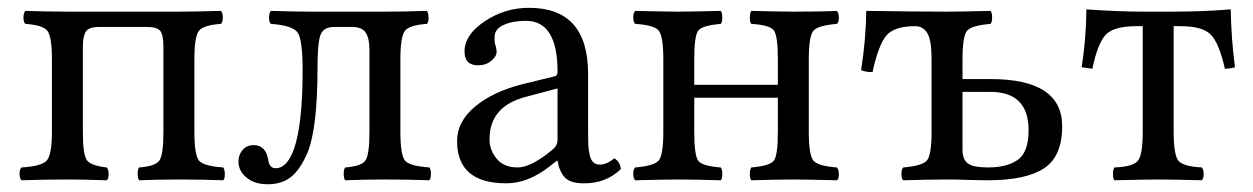

<svg xmlns="http://www.w3.org/2000/svg" viewBox="-20 -459 3205 491"><path d="M437 -429.2Q484.9 -429.2 544.9 -431.2Q549.8 -426.3 549.8 -414.1Q549.8 -401.9 544.9 -397.9Q501 -395 489 -380.6Q477.1 -366.2 477.1 -307.1V-122.1Q477.1 -62 489 -48.1Q501 -34.2 550.8 -30.8Q554.7 -25.9 554.9 -13.9Q555.2 -2 550.8 2Q494.6 0 438 0Q386.2 0 335.9 2Q332 -2.9 332 -14.9Q332 -26.9 335.9 -30.8Q377 -33.7 387.5 -48.3Q397.9 -63 397.9 -122.1V-338.9Q397.9 -369.6 389.9 -379.9Q381.8 -390.1 355 -390.1H233.9Q207 -390.1 199.5 -378.2Q191.9 -366.2 191.9 -338.9V-122.1Q191.9 -63 202.4 -49.1Q212.9 -35.2 252.9 -30.8Q257.8 -25.9 257.8 -13.9Q257.8 -2 252.9 2Q192.9 0 152.8 0Q94.7 0 35.2 2Q30.3 -2 30 -13.9Q29.8 -25.9 35.2 -30.8Q85.9 -33.7 99.4 -48.3Q112.8 -63 112.8 -122.1V-307.1Q112.8 -366.2 100.8 -380.6Q88.9 -395 44.9 -397.9Q40 -401.9 40 -413.8Q40 -425.8 44.9 -431.2Q105 -429.2 152.8 -429.2Z M1003.9 -122.1Q1003.9 -62 1015.9 -48.1Q1027.8 -34.2 1078.1 -30.8Q1082 -25.9 1082 -14.4Q1082 -2.9 1078.1 2Q1022 0 964.8 0Q913.1 0 862.8 2Q858.9 -2.9 858.9 -14.4Q858.9 -25.9 862.8 -30.8Q903.8 -33.7 914.3 -48.3Q924.8 -63 924.8 -122.1V-332Q924.8 -360.8 915.3 -375.5Q905.8 -390.1 879.9 -390.1H835Q807.1 -390.1 799.6 -369.6Q792 -349.1 792 -286.1Q792 -130.4 766.1 -67.9Q748 -25.9 724.6 -6.8Q701.2 12.2 664.1 12.2Q630.9 12.2 610.4 -4.9Q589.8 -22 589.8 -45.9Q589.8 -63 600.3 -75.4Q610.8 -87.9 628.9 -87.9Q659.7 -87.9 666 -49.8Q668.9 -28.8 685.1 -28.8Q713.9 -28.8 731.9 -78.1Q753.9 -142.1 753.9 -278.8Q753.9 -357.9 741 -376Q728 -394 672.9 -397.9Q668 -401.9 668 -413.8Q668 -425.8 672.9 -431.2Q732.9 -429.2 774.9 -429.2H963.9Q1011.7 -429.2 1071.8 -431.2Q1075.7 -426.3 1075.9 -414.1Q1076.2 -401.9 1071.8 -397.9Q1027.8 -395 1015.9 -380.6Q1003.9 -366.2 1003.9 -307.1Z M1405.8 -232.9 1326.7 -211.9Q1231.4 -188 1231.9 -102.1Q1231.9 -75.2 1250.2 -53Q1268.6 -30.8 1303.7 -30.8Q1337.9 -30.8 1391.6 -75.2Q1405.8 -86.4 1405.8 -101.1ZM1405.8 -47.9H1403.8L1383.8 -32.2Q1329.6 9.8 1274.9 9.8Q1148.9 9.8 1148.9 -98.1Q1148.9 -147.9 1194.3 -186Q1239.7 -224.1 1314 -243.2L1399.9 -264.2Q1405.8 -266.1 1405.8 -275.9Q1405.8 -405.8 1324.7 -405.8Q1291.5 -405.8 1268.1 -395.3Q1244.6 -384.8 1244.6 -363.8Q1244.6 -349.6 1246.6 -344.2Q1249.5 -338.4 1250 -326.2Q1250 -314.9 1236.3 -303.5Q1222.7 -292 1202.6 -292Q1167.5 -292 1168 -328.1Q1168 -370.1 1219.5 -404.5Q1271 -439 1333 -439Q1483.9 -439 1483.9 -270V-123Q1483.9 -102.1 1484.4 -90.1Q1484.9 -78.1 1487.8 -64Q1490.7 -49.8 1497.3 -43.9Q1503.9 -38.1 1513.7 -38.1Q1531.7 -38.1 1550.8 -54.2Q1564.9 -46.4 1567.9 -26.9Q1529.8 10.3 1472.7 9.8Q1438.5 9.8 1424.6 -5.1Q1410.6 -20 1405.8 -47.9Z M2048.3 -307.1V-122.1Q2048.3 -62 2060.3 -48.1Q2072.3 -34.2 2120.1 -30.8Q2125 -25.9 2125.2 -13.9Q2125.5 -2 2120.1 2Q2042 0 2009.3 0Q1973.1 0 1901.4 2Q1897.5 -2 1897.5 -13.9Q1897.5 -25.9 1901.4 -30.8Q1948.2 -34.7 1958.7 -47.9Q1969.2 -61 1969.2 -122.1V-209H1755.4V-122.1Q1755.4 -61 1765.9 -47.6Q1776.4 -34.2 1823.2 -30.8Q1827.1 -25.9 1827.1 -13.9Q1827.1 -2 1823.2 2Q1751.5 0 1716.3 0Q1684.1 0 1604.5 2Q1599.6 -2 1599.4 -13.9Q1599.1 -25.9 1604.5 -30.8Q1652.3 -34.7 1664.3 -48.3Q1676.3 -62 1676.3 -122.1V-307.1Q1676.3 -367.2 1664.3 -381.1Q1652.3 -395 1604.5 -397.9Q1599.6 -401.9 1599.4 -413.8Q1599.1 -425.8 1604.5 -431.2Q1684.6 -429.2 1715.3 -429.2Q1747.6 -429.2 1823.2 -431.2Q1827.1 -426.3 1827.1 -414.1Q1827.1 -401.9 1823.2 -397.9Q1776.4 -394 1765.9 -381.1Q1755.4 -368.2 1755.4 -307.1V-242.2H1969.2V-307.1Q1969.2 -368.2 1958.7 -381.6Q1948.2 -395 1901.4 -397.9Q1897.5 -401.9 1897.5 -413.8Q1897.5 -425.8 1901.4 -431.2Q1979.5 -429.2 2008.3 -429.2Q2085.4 -429.2 2120.1 -431.2Q2125 -426.3 2125.2 -414.1Q2125.5 -401.9 2120.1 -397.9Q2072.3 -394 2060.3 -380.6Q2048.3 -367.2 2048.3 -307.1Z M2610.4 -126Q2610.4 -224.1 2512.2 -224.1H2441.4V-76.2Q2441.4 -50.3 2455.8 -40.5Q2470.2 -30.8 2507.3 -30.8Q2555.2 -30.8 2582.8 -50.3Q2610.4 -69.8 2610.4 -126ZM2362.3 -307.1Q2362.3 -356.9 2351.3 -374.5Q2340.3 -392.1 2320.3 -392.1Q2266.1 -392.1 2246.1 -367.4Q2226.1 -342.8 2211.4 -274.9Q2195.3 -273.9 2182.1 -279.8Q2194.3 -356.9 2195.3 -431.2Q2321.3 -429.2 2401.4 -429.2Q2445.3 -429.2 2513.2 -431.2Q2517.1 -426.3 2517.1 -414.1Q2517.1 -401.9 2513.2 -397.9Q2465.3 -394 2453.4 -380.6Q2441.4 -367.2 2441.4 -306.2V-256.8H2513.2Q2696.3 -256.8 2696.3 -136.2Q2696.3 -59.1 2649.9 -28.6Q2603.5 2 2506.3 2Q2486.3 2 2454.3 1Q2422.4 0 2402.3 0Q2356.4 0 2290 2Q2285.2 -2 2285.2 -13.9Q2285.2 -25.9 2290 -30.8Q2337.9 -34.7 2350.1 -48.3Q2362.3 -62 2362.3 -122.1Z M2902.3 -122.1V-392.1H2887.2Q2828.1 -392.1 2807.6 -370.1Q2787.1 -348.1 2773.4 -283.2L2746.1 -287.1Q2757.3 -356.9 2758.3 -435.1Q2838.4 -429.2 2904.3 -429.2H2979Q3058.1 -429.2 3127.4 -435.1Q3128.4 -361.8 3138.2 -287.1Q3125 -283.2 3112.3 -283.2Q3098.1 -347.2 3077.1 -369.6Q3056.2 -392.1 2998 -392.1H2981.4V-122.1Q2981.4 -62 2993.9 -47.6Q3006.3 -33.2 3053.2 -30.8Q3058.1 -25.9 3058.1 -13.9Q3058.1 -2 3053.2 2Q2977.1 0 2942.4 0Q2908.2 0 2830.1 2Q2826.2 -2 2826.2 -13.9Q2826.2 -25.9 2830.1 -30.8Q2877 -32.7 2889.6 -47.4Q2902.3 -62 2902.3 -122.1Z"/></svg>

Font: Linux Libertine O
Style: Regular
Weight: 400
Designer: Philipp H. Poll
Foundry: Philipp H. Poll
Version: Version 5.3.0